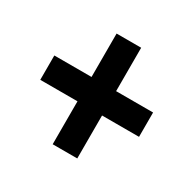

<svg xmlns="http://www.w3.org/2000/svg" viewBox="-114 -716 731 724"><g transform="rotate(30 251.5 -354.0)"><path d="M305 -406V-595H198V-406H36V-300H198V-113H305V-300H466V-406Z"/></g></svg>

Font: Noto Sans Armenian Condensed
Style: Bold
Weight: 700
Width: 3
Designer: Monotype Design Team
Foundry: Monotype Imaging Inc.
Version: Version 2.008